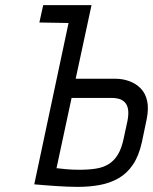

<svg xmlns="http://www.w3.org/2000/svg" viewBox="-20 -720 598 751"><path d="M149 -700 134 -632 250 -630H286L301 -700ZM431 -412H276L338 -700H263L114 1Q114 1 125.5 2Q137 3 155.5 4.5Q174 6 196.5 7.5Q219 9 242 10Q265 11 283 11Q330 11 370.5 3.5Q411 -4 444 -23Q477 -42 500 -76Q523 -110 535 -164L554 -255Q562 -296 555.5 -325.5Q549 -355 530.5 -374Q512 -393 486 -402.5Q460 -412 431 -412ZM463 -175Q455 -138 440.5 -114.5Q426 -91 405 -78Q384 -65 355.5 -60.5Q327 -56 291 -56Q278 -56 265 -56.5Q252 -57 241 -58Q230 -59 221.5 -60Q213 -61 208 -61.5Q203 -62 201 -62L260 -337H418Q430 -337 443 -334Q456 -331 466.5 -321.5Q477 -312 480.5 -294.5Q484 -277 479 -249Z"/></svg>

Font: Advent Pro Medium
Style: Italic
Weight: 500
Italic angle: -12°
Version: Version 3.000